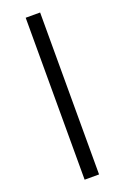

<svg xmlns="http://www.w3.org/2000/svg" viewBox="-173 -853 667 1025"><g transform="rotate(-20 160.0 -340.0)"><path d="M201 -800V120H119V-800Z"/></g></svg>

Font: Carrois Gothic SC
Style: Regular
Weight: 400
Designer: Ralph du Carrois
Foundry: Ralph du Carrois
Version: Version 1.001